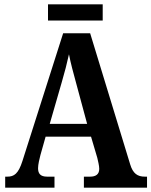

<svg xmlns="http://www.w3.org/2000/svg" viewBox="-20 -868 700 888"><path d="M202 -773H455V-848H202ZM4 0H232V-51H198C167 -51 156 -65 156 -90C156 -108 163 -135 167 -151L191 -236H401L430 -138C433 -124 439 -102 439 -87C439 -61 422 -51 397 -51H368V0H660V-51H650C616 -51 595 -65 582 -108L397 -714H272L84 -124C65 -64 45 -51 14 -51H4ZM210 -295 266 -489C279 -533 290 -576 299 -617C307 -575 319 -532 332 -484L383 -295Z"/></svg>

Font: Noto Serif Ethiopic Condensed
Style: Bold
Weight: 700
Width: 3
Designer: Monotype Design Team
Foundry: Monotype Imaging Inc.
Version: Version 2.102